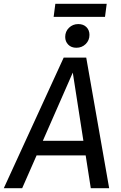

<svg xmlns="http://www.w3.org/2000/svg" viewBox="-52 -993 639 1013"><path d="M400 -173H141L65 0H-32L284 -689H403L524 0H427ZM388 -250 332 -610 174 -250ZM292 -798Q292 -827 312 -846.5Q332 -866 361 -866Q388 -866 404 -850Q420 -834 420 -809Q420 -780 400 -760.5Q380 -741 351 -741Q324 -741 308 -757.5Q292 -774 292 -798ZM231 -904 240 -973H511L502 -904Z"/></svg>

Font: Fira Sans
Style: Italic
Weight: 400
Italic angle: -8°
Designer: bBox Type GmbH & Carrois Corporate GbR & Edenspiekermann AG
Foundry: bBox Type GmbH & Carrois Corporate GbR & Edenspiekermann AG
Version: Version 4.301